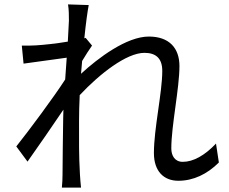

<svg xmlns="http://www.w3.org/2000/svg" viewBox="-20 -814 1040 872"><path d="M293 -720 288 -625C236 -616 177 -610 144 -608C120 -607 101 -606 79 -607L87 -525L283 -552L276 -453C226 -375 110 -219 54 -149L105 -80C153 -148 219 -243 268 -316L267 -277C265 -168 265 -117 264 -21C264 -5 263 20 261 38H348C346 20 344 -5 343 -23C338 -112 339 -173 339 -264C339 -300 340 -340 342 -382C434 -480 555 -574 636 -574C687 -574 717 -550 717 -492C717 -394 679 -230 679 -119C679 -36 724 7 790 7C858 7 921 -23 974 -76L961 -162C910 -108 858 -79 810 -79C774 -79 758 -107 758 -140C758 -242 795 -414 795 -514C795 -595 749 -648 656 -648C555 -648 426 -551 348 -479L353 -537C368 -562 385 -589 398 -607L369 -642L363 -640C370 -710 378 -766 383 -791L289 -794C293 -769 293 -742 293 -720Z"/></svg>

Font: Noto Sans Mono CJK HK
Style: Regular
Weight: 400
Designer: Ryoko NISHIZUKA 西塚涼子 (kana, bopomofo & ideographs); Paul D. Hunt (Latin, Greek & Cyrillic); Sandoll Communications 산돌커뮤니
Foundry: Adobe
Version: Version 2.004;hotconv 1.0.118;makeotfexe 2.5.65603